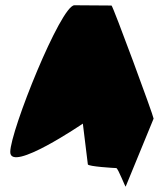

<svg xmlns="http://www.w3.org/2000/svg" viewBox="-20 -723 630 730"><path d="M19 -145C19 -65 295 -253 295 -253L314 -98C315 -90 415 -84 422 -84C429 -84 458 -6 458 -14L564 -272C564 -282 409 -702 404 -702C404 -702 315 -703 263 -703C211 -703 19 -225 19 -145Z"/></svg>

Font: Ampere
Style: SuCnd
Weight: 400
Version: Version 1